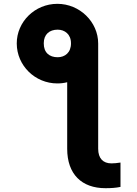

<svg xmlns="http://www.w3.org/2000/svg" viewBox="-20 -780 724 1013"><path d="M68.4 -550.3C68.8 -434.1 164.6 -339.8 282.7 -339.8C300.3 -339.8 317.9 -341.8 334.5 -346.2V4.9C334.5 139.2 411.1 212.9 536.6 212.9C565.4 212.9 590.8 211.4 615.7 206.1V77.6C596.2 80.6 582.5 82 567.9 82C523.9 82 498 55.7 498 4.9V-550.3C498 -664.6 400.4 -759.8 282.7 -759.8C163.6 -759.8 67.9 -664.6 68.4 -550.3ZM284.2 -478C240.7 -478 210.4 -502.4 210.9 -551.8C210.9 -598.6 240.7 -623.5 284.2 -623.5C321.3 -623.5 354.5 -599.6 354.5 -551.8C355 -502.4 322.3 -478 284.2 -478Z"/></svg>

Font: Inter ExtraBold
Style: Regular
Weight: 800
Designer: Rasmus Andersson
Foundry: rsms
Version: Version 4.001;git-9221beed3